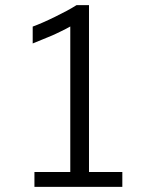

<svg xmlns="http://www.w3.org/2000/svg" viewBox="-20 -731 628 751"><path d="M458.5 0V-58.1H328.1V-710.9H279.3C257.3 -696.8 229 -681.6 194.8 -665C161.1 -648.4 131.8 -635.7 107.9 -627V-561C111.3 -562.5 123 -566.9 142.6 -575.2L184.1 -592.3C192.4 -595.7 203.1 -601.1 217.3 -607.9C231.4 -614.7 244.1 -621.1 254.9 -627.4V-58.1H114.7V0Z"/></svg>

Font: Ride Light
Style: Regular
Weight: 300
Version: Version 3.000